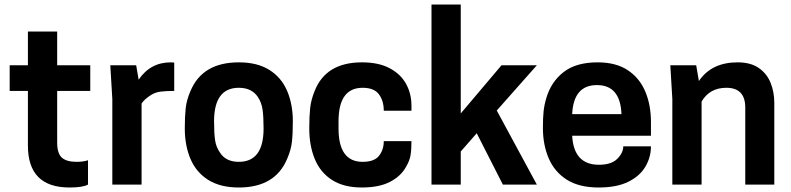

<svg xmlns="http://www.w3.org/2000/svg" viewBox="-20 -820 3512 853"><path d="M289 13Q104 13 104 -173V-416H23V-530H104V-680H234V-530H381V-416H234V-187Q234 -138 255 -119.5Q276 -101 320 -101Q350 -101 371 -108V0Q348 13 289 13Z M609 0H479V-380L470 -530H585L596 -466Q648 -543 739 -543L754 -542V-416Q718 -416 694 -413Q670 -410 651 -398Q621 -379 609 -360Z M1041 13Q959 13 905.5 -20.5Q852 -54 826.5 -113.5Q801 -173 801 -249Q801 -303 805 -339.5Q809 -376 826 -415Q879 -543 1041 -543Q1123 -543 1176.5 -509.5Q1230 -476 1255.5 -416.5Q1281 -357 1281 -281Q1281 -227 1277 -190.5Q1273 -154 1256 -115Q1203 13 1041 13ZM1041 -101Q1151 -101 1151 -249Q1151 -301 1146.5 -333Q1142 -365 1125 -390Q1098 -430 1041 -430Q931 -430 931 -281Q931 -229 935.5 -197.5Q940 -166 958 -141Q984 -101 1041 -101Z M1588 13Q1507 13 1455 -20.5Q1403 -54 1378.5 -113.5Q1354 -173 1354 -249Q1354 -304 1358 -340.5Q1362 -377 1378 -416Q1428 -543 1588 -543Q1662 -543 1711 -517Q1760 -491 1784 -447.5Q1808 -404 1808 -350V-328H1685Q1685 -372 1663.5 -401Q1642 -430 1591 -430Q1484 -430 1484 -281V-249Q1484 -101 1591 -101Q1643 -101 1664 -128Q1685 -155 1685 -193H1808Q1808 -156 1804 -131Q1800 -106 1784 -79Q1761 -37 1712.5 -12Q1664 13 1588 13Z M2365 0H2214L2098 -228L2027 -147V0H1897V-800H2027V-316L2208 -530H2365L2187 -329Z M2640 13Q2553 13 2498.5 -21.5Q2444 -56 2418 -116Q2392 -176 2392 -252Q2392 -296 2395 -325Q2398 -354 2407 -384Q2428 -456 2483.5 -499.5Q2539 -543 2635 -543Q2716 -543 2768.5 -508.5Q2821 -474 2846.5 -414Q2872 -354 2872 -278V-217H2522Q2529 -88 2641 -88Q2696 -88 2722.5 -114.5Q2749 -141 2749 -170H2872Q2872 -122 2847.5 -80Q2823 -38 2771.5 -12.5Q2720 13 2640 13ZM2741 -313Q2736 -442 2632 -442Q2528 -442 2522 -313Z M3420 0H3291V-342Q3291 -430 3207 -430Q3133 -430 3097 -369V0H2967V-380L2958 -530H3073L3085 -460Q3141 -543 3257 -543Q3315 -543 3351 -518Q3387 -493 3403.5 -452Q3420 -411 3420 -363Z"/></svg>

Font: Tanohe Sans SemiBold
Style: Regular
Weight: 600
Designer: Village Type and Design LLC & Cristiano Sobral
Foundry: Cooper Hewitt Smithsonian Design Museum
Version: Version 1.00;September 29, 2021;FontCreator 13.0.0.2655 64-b